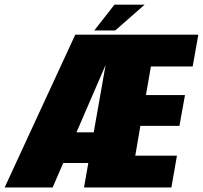

<svg xmlns="http://www.w3.org/2000/svg" viewBox="-56 -828 896 848"><path d="M-35.5 0H176.5L430.5 -587.5L448 -675H276.5ZM133 -108H384.5L408.5 -243.5H192.5ZM315 0H701L725.5 -140.5H541.5L564 -272H736.5L761 -408H588.5L610.5 -534.5H795L820 -675H434ZM360.5 -693.5H453L583 -807.5H449.5Z"/></svg>

Font: Anybody Condensed Black
Style: Italic
Weight: 900
Width: 3
Italic angle: -10°
Version: Version 1.113;gftools[0.9.25]